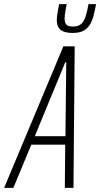

<svg xmlns="http://www.w3.org/2000/svg" viewBox="-52 -913 487 933"><path d="M-32 0 256 -688H311L305 0H263L265 -210H100L13 0ZM117 -251H266L270 -610H265ZM302 -753Q272 -753 255 -760.5Q238 -768 231 -782.5Q224 -797 224 -815Q224 -832 228 -852Q232 -872 235 -893H272Q268 -872 265 -854Q262 -836 262 -822Q262 -803 270.5 -793.5Q279 -784 302 -784Q328 -784 342 -796Q356 -808 364 -833Q372 -858 378 -893H415Q409 -862 402.5 -836.5Q396 -811 384.5 -792.5Q373 -774 353.5 -763.5Q334 -753 302 -753Z"/></svg>

Font: Saira ExtraCondensed ExtraLight
Style: Italic
Weight: 250
Width: 2
Italic angle: -12°
Designer: Hector Gatti with collaboration of the Omnibus-Type team
Foundry: Omnibus-Type
Version: Version 1.101